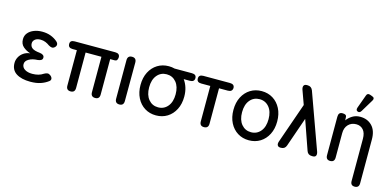

<svg xmlns="http://www.w3.org/2000/svg" viewBox="-81 -1248 3944 1932"><g transform="rotate(15 1891.0 -282.0)"><path d="M242 11Q149 11 95 -24Q41 -59 41 -131Q41 -163 56.5 -192Q72 -221 101 -241Q130 -261 169 -265Q126 -278 93.5 -306Q61 -334 61 -384Q61 -422 84 -449.5Q107 -477 145.5 -492Q184 -507 230 -507Q280 -507 319.5 -492Q359 -477 388 -452Q406 -437 407 -421Q408 -405 394 -391Q379 -377 364 -378Q349 -379 329 -391Q311 -405 287 -415Q263 -425 235 -425Q198 -425 177.5 -408Q157 -391 157 -367Q157 -335 180.5 -317.5Q204 -300 259 -295Q308 -289 308 -257Q308 -240 296 -231.5Q284 -223 260 -220Q204 -218 168 -197Q132 -176 132 -144Q132 -110 162 -90.5Q192 -71 241 -71Q310 -71 356 -103Q375 -114 390.5 -115Q406 -116 422 -103Q439 -89 441 -73Q443 -57 427 -45Q393 -19 348.5 -4Q304 11 242 11Z M660 0Q614 0 614 -48V-417H570Q523 -417 523 -457Q521 -497 570 -497H992Q1040 -497 1040 -457Q1038 -417 1009 -417H961V-48Q961 0 916 0Q870 0 870 -48V-417H705V-48Q705 0 660 0Z M1168 0Q1122 0 1122 -48V-449Q1122 -497 1168 -497Q1214 -497 1214 -449L1213 -48Q1213 0 1168 0Z M1551 11Q1485 11 1433.5 -21Q1382 -53 1352.5 -111Q1323 -169 1323 -245Q1323 -322 1352.5 -379.5Q1382 -437 1433.5 -469Q1485 -501 1551 -501Q1583 -501 1612 -493H1792Q1839 -493 1839 -454Q1839 -414 1792 -414H1728Q1752 -381 1765.5 -338.5Q1779 -296 1779 -245Q1779 -169 1749.5 -111Q1720 -53 1668.5 -21Q1617 11 1551 11ZM1551 -73Q1612 -73 1650.5 -119Q1689 -165 1689 -245Q1689 -325 1650.5 -371Q1612 -417 1551 -417Q1490 -417 1451.5 -371Q1413 -325 1413 -245Q1413 -165 1451.5 -119Q1490 -73 1551 -73Z M2049 0Q2004 0 2004 -48V-417H1909Q1863 -417 1863 -457Q1863 -497 1910 -497H2187Q2235 -497 2235 -457Q2233 -417 2187 -417H2095V-48Q2095 0 2049 0Z M2519 11Q2453 11 2401.5 -21Q2350 -53 2320.5 -111Q2291 -169 2291 -245Q2291 -322 2320.5 -379.5Q2350 -437 2401.5 -469Q2453 -501 2519 -501Q2585 -501 2636.5 -469Q2688 -437 2717.5 -379.5Q2747 -322 2747 -245Q2747 -169 2717.5 -111Q2688 -53 2636.5 -21Q2585 11 2519 11ZM2519 -73Q2580 -73 2618.5 -119Q2657 -165 2657 -245Q2657 -325 2618.5 -371Q2580 -417 2519 -417Q2458 -417 2419.5 -371Q2381 -325 2381 -245Q2381 -165 2419.5 -119Q2458 -73 2519 -73Z M2845 0Q2824 0 2815.5 -14.5Q2807 -29 2815 -54L2962 -475L2909 -622Q2901 -648 2909.5 -662.5Q2918 -677 2940 -677H2949Q2988 -677 3003 -639L3214 -55Q3222 -30 3214.5 -15Q3207 0 3184 0H3174Q3132 0 3119 -38L3012 -344L2906 -39Q2893 0 2852 0Z M3364 0Q3319 0 3319 -48V-448Q3319 -496 3360 -496Q3401 -496 3403 -472L3405 -434Q3426 -464 3461.5 -486Q3497 -508 3543 -508Q3619 -508 3666.5 -459Q3714 -410 3714 -318V139Q3714 186 3669 186Q3625 186 3625 139V-300Q3625 -362 3597 -393.5Q3569 -425 3524 -425Q3473 -425 3441 -391.5Q3409 -358 3409 -302V-48Q3409 0 3364 0ZM3540 -568Q3525 -543 3503 -552Q3481 -560 3491 -590L3541 -728Q3551 -759 3582 -747L3604 -739Q3621 -733 3624 -722Q3627 -711 3618 -697Z"/></g></svg>

Font: Zen Maru Gothic Medium
Style: Regular
Weight: 500
Designer: Yoshimichi Ohira
Foundry: Positype
Version: Version 1.001